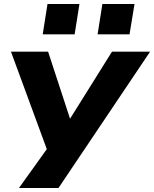

<svg xmlns="http://www.w3.org/2000/svg" viewBox="-20 -762 772 962"><path d="M75 180 224 -28 235 41 35 -503H221L332 -164H329L541 -503H732L273 180ZM469 -590 493 -742H654L629 -590ZM194 -590 218 -742H378L354 -590Z"/></svg>

Font: Nunito Sans 7pt Expanded ExtraBold
Style: Italic
Weight: 800
Width: 7
Italic angle: -9°
Designer: Vernon Adams
Foundry: Vernon Adams
Version: Version 3.101;gftools[0.9.27]